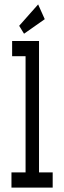

<svg xmlns="http://www.w3.org/2000/svg" viewBox="-20 -851 290 871"><path d="M32 0V-69H96V-596H35V-665H157V-69H219V0ZM89 -698 67 -734 153 -831 183 -764Z"/></svg>

Font: Inconsolata UltraCondensed SemiBold
Style: Regular
Weight: 600
Width: 1
Monospace: yes
Designer: Raph Levien, Cyreal, Brenton Simpson
Foundry: Raph Levien, Cyreal, Google
Version: Version 3.001; ttfautohint (v1.8.2.53-6de2)